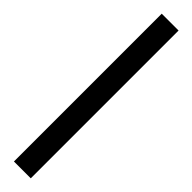

<svg xmlns="http://www.w3.org/2000/svg" viewBox="13 -90 395 395"><g transform="rotate(-45 211.0 107.5)"><path d="M-4 132H426V83H-4Z"/></g></svg>

Font: Noto Serif Devanagari SemiCondensed Light
Style: Regular
Weight: 300
Width: 4
Designer: Universal Thirst, Indian Type Foundry and the Monotype Design Team
Foundry: Monotype Imaging Inc.
Version: Version 2.004